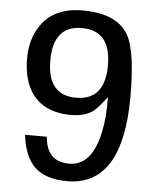

<svg xmlns="http://www.w3.org/2000/svg" viewBox="-53 -781 676 840"><g transform="rotate(5 284.5 -361.0)"><path d="M517 -379Q517 14 273 14Q177 14 129 -33Q84 -77 72 -172H168Q176 -63 275 -63Q376 -63 407 -216Q421 -279 419 -368Q381 -318 363 -304Q326 -276 265 -276Q142 -276 88 -360Q52 -417 52 -506Q52 -593 95 -654Q153 -736 276 -736Q429 -736 479 -645Q517 -575 517 -379ZM407 -506Q407 -659 280 -659Q154 -659 154 -506Q154 -353 280 -353Q407 -353 407 -506Z"/></g></svg>

Font: Mingzat
Style: Regular
Weight: 400
Designer: Jason Glavy (Lepcha), Lorna Priest (Lepcha additions), Walt Agee (Sophia), Victor Gaultney (Sophia)
Foundry: SIL International
Version: Version 0.100